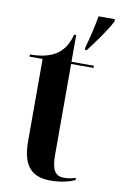

<svg xmlns="http://www.w3.org/2000/svg" viewBox="-87 -809 543 869"><g transform="rotate(10 184.5 -375.0)"><path d="M259 -609V-600H268C301 -644 347 -705 369 -750V-760H294C287 -719 273 -659 259 -609ZM208 10C262 10 301 -3 320 -12V-22C298 -15 281 -13 266 -13C226 -13 209 -39 209 -108V-526H312V-536H209V-659H199C189 -616 168 -583 134 -562C105 -545 68 -536 18 -536V-526H78V-147C78 -30 126 10 208 10Z"/></g></svg>

Font: Noto Serif Display ExtraCondensed
Style: Bold
Weight: 700
Width: 2
Designer: Monotype Design Team
Foundry: Monotype Imaging Inc.
Version: Version 2.009